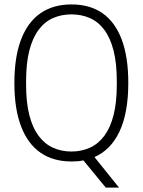

<svg xmlns="http://www.w3.org/2000/svg" viewBox="-20 -718 646 868"><path d="M458 130 357 7Q344 10 330.5 11Q317 12 303 12Q221 12 163.5 -27.5Q106 -67 75.5 -146Q45 -225 45 -343Q45 -461 75.5 -540Q106 -619 163.5 -658.5Q221 -698 303 -698Q386 -698 443 -658.5Q500 -619 530 -540Q560 -461 560 -343Q560 -208 520.5 -124Q481 -40 407 -8L518 130ZM303 -33Q349 -33 387 -50.5Q425 -68 452 -104.5Q479 -141 493.5 -198Q508 -255 508 -334V-352Q508 -432 493.5 -489Q479 -546 452 -582.5Q425 -619 387 -636Q349 -653 303 -653Q257 -653 219 -636Q181 -619 154 -582.5Q127 -546 112.5 -489Q98 -432 98 -352V-334Q98 -255 112.5 -198Q127 -141 154 -104.5Q181 -68 219 -50.5Q257 -33 303 -33Z"/></svg>

Font: Archivo Condensed Thin
Style: Regular
Weight: 250
Width: 3
Designer: Hector Gatti
Foundry: Omnibus-Type
Version: Version 2.001